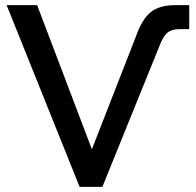

<svg xmlns="http://www.w3.org/2000/svg" viewBox="-20 -730 766 750"><path d="M291 0 5.9 -710H125L338.9 -147L512.2 -590.8Q535.2 -655.3 568.8 -682.6Q602.5 -710 666 -710H719.2V-616.2H681.2Q650.4 -616.2 633.8 -602.1Q617.2 -587.9 604 -553.2L379.9 0Z"/></svg>

Font: Rawline SemiBold
Style: Regular
Weight: 600
Designer: Matt McInerney, Pablo Impallari, Rodrigo Fuenzalida
Foundry: Matt McInerney, Pablo Impallari, Rodrigo Fuenzalida
Version: Version 4.020;PS 004.020;hotconv 1.0.88;makeotf.lib2.5.64775